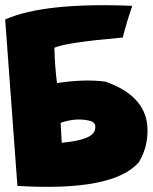

<svg xmlns="http://www.w3.org/2000/svg" viewBox="-20 -716 591 743"><path d="M491.7 -693.4Q468.8 -626 455.1 -570.8Q233.4 -551.3 190.4 -531.2Q192.4 -455.1 200.7 -394.5Q307.6 -411.1 388.7 -399.9Q540.5 -346.2 550.3 -228Q555.2 -149.9 517.1 -87.9Q418 25.9 47.4 3.4L0 -640.6Q150.9 -707.5 491.7 -693.4ZM218.8 -163.6Q345.2 -174.8 348.1 -218.3Q353.5 -242.2 325.7 -249Q272.9 -261.2 214.8 -240.7Z"/></svg>

Font: Lapsus Pro (theguybrush.com)
Style: Bold
Weight: 700
Designer: Jose Roses
Version: Version 1.00 February 9, 2018, initial release